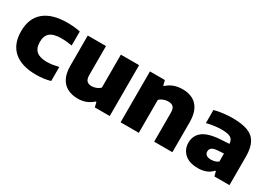

<svg xmlns="http://www.w3.org/2000/svg" viewBox="-2 -1170 2497 1793"><g transform="rotate(30 1246.0 -274.0)"><path d="M356.5 10.5Q199.5 10.5 116.5 -61.8Q33.5 -134 33.5 -273Q33.5 -413 120.5 -485.2Q207.5 -557.5 370 -557.5Q447.5 -557.5 509.5 -543.5V-392.5Q478.5 -397.5 451 -400.2Q423.5 -403 394 -403Q310 -403 272.5 -371.2Q235 -339.5 235 -273.5Q235 -206.5 272 -175Q309 -143.5 382 -143.5Q411.5 -143.5 440.5 -147.8Q469.5 -152 509.5 -161V-10Q479 -0.5 439.5 5Q400 10.5 356.5 10.5Z M806 9Q743.5 9 695.5 -14.8Q647.5 -38.5 620.2 -90Q593 -141.5 593 -225V-548.5H789.5V-237.5Q789.5 -191.5 808 -174Q826.5 -156.5 858.5 -156.5Q883.5 -156.5 908.5 -166.2Q933.5 -176 950 -193.5V-548.5H1146.5V0H985.5L973 -52H965.5Q898.5 9 806 9Z M1263.5 0V-548.5H1424.5L1437 -496.5H1446Q1511 -557.5 1614 -557.5Q1674.5 -557.5 1721.5 -533.8Q1768.5 -510 1795.2 -458Q1822 -406 1822 -322.5V0H1625.5V-311Q1625.5 -357 1606.8 -374.2Q1588 -391.5 1553.5 -391.5Q1527.5 -391.5 1502.2 -382Q1477 -372.5 1460 -354.5V0Z M2102.5 10.5Q2007 10.5 1957 -35.5Q1907 -81.5 1907 -152.5Q1907 -231 1966.5 -276Q2026 -321 2159 -328.5L2245 -334Q2242 -378 2213 -395.8Q2184 -413.5 2116 -413.5Q2082.5 -413.5 2039.2 -408Q1996 -402.5 1957 -391.5V-533Q2002.5 -545.5 2055 -551.5Q2107.5 -557.5 2152 -557.5Q2252 -557.5 2315 -534Q2378 -510.5 2407.8 -455.5Q2437.5 -400.5 2437.5 -306V0H2275L2262 -50H2253.5Q2226.5 -18.5 2187.2 -4Q2148 10.5 2102.5 10.5ZM2100.5 -169.5Q2100.5 -146.5 2117.2 -133Q2134 -119.5 2167 -119.5Q2186.5 -119.5 2207 -124.8Q2227.5 -130 2245.5 -143V-230L2178.5 -225.5Q2136 -222.5 2118.2 -208.2Q2100.5 -194 2100.5 -169.5Z"/></g></svg>

Font: Encode Sans SmExp XBd
Style: Regular
Weight: 800
Width: 6
Designer: Multiple Designers
Foundry: Impallari Type
Version: Version 3.002; ttfautohint (v1.8.3) -l 8 -r 50 -G 200 -x 14 